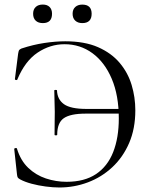

<svg xmlns="http://www.w3.org/2000/svg" viewBox="-20 -819 670 851"><path d="M243 12Q215.4 12 182.7 7.7Q150 3.4 120.1 -4.6Q90.2 -12.6 69.4 -23.8Q60.6 -28.6 58.4 -32.8Q56.2 -37 55.2 -47L43 -158.8Q43 -161.6 48.5 -162.7Q54 -163.8 55 -160.6Q71.2 -107.4 105.1 -75.1Q139 -42.8 183.5 -28Q228 -13.2 275 -13.2Q354.2 -13.2 405.4 -47.3Q456.6 -81.4 481.6 -144.8Q506.6 -208.2 506.6 -294Q506.6 -396 475.3 -469.7Q444 -543.4 389.7 -583.2Q335.4 -623 266 -623Q202.4 -623 146.7 -585.8Q91 -548.6 57 -467Q56 -463.2 51 -464.2Q46 -465.2 46 -468L60.2 -580Q62.2 -592 64.2 -596Q66.2 -600 75.2 -604Q126.8 -621 176.6 -628.5Q226.4 -636 269 -636Q355 -636 414.3 -610Q473.6 -584 510.3 -540.5Q547 -497 563.4 -442.5Q579.8 -388 579.8 -330Q579.8 -248.8 552.5 -185.4Q525.2 -122 477.7 -77.8Q430.2 -33.6 369.6 -10.8Q309 12 243 12ZM221.8 -221.8Q221.8 -259.8 222.3 -280.4Q222.8 -301 222.8 -323Q222.8 -347.2 221.7 -369.7Q220.6 -392.2 220.6 -417.8Q220.6 -420.6 226.6 -420.6Q232.6 -420.6 232.6 -417.8Q234.2 -378.2 263.6 -357.2Q293 -336.2 363.4 -336.2H546.2V-315.4H360Q292.2 -315.4 262.9 -295.2Q233.6 -275 233.6 -221.8Q233.6 -219 227.7 -219Q221.8 -219 221.8 -221.8ZM169.8 -716.6Q149.6 -716.6 138.2 -727.5Q126.8 -738.4 126.8 -758Q126.8 -777.2 138.2 -788Q149.6 -798.8 169.8 -798.8Q189.2 -798.8 199.9 -788Q210.6 -777.2 210.6 -758Q210.6 -716.6 169.8 -716.6ZM344.6 -716.6Q325.2 -716.6 313.5 -727.5Q301.8 -738.4 301.8 -758Q301.8 -777.2 313.5 -787.9Q325.2 -798.6 344.6 -798.6Q386.2 -798.6 386.2 -758Q386.2 -716.6 344.6 -716.6Z"/></svg>

Font: Cormorant Infant Light
Style: Regular
Weight: 300
Designer: Christian Thalmann (Catharsis Fonts)
Foundry: Catharsis Fonts
Version: Version 4.001